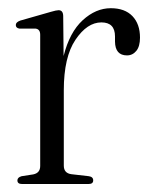

<svg xmlns="http://www.w3.org/2000/svg" viewBox="-20 -460 376 480"><path d="M138 -420.5 139 -320Q154 -379.5 186.8 -409.5Q219.5 -439.5 257 -439.5Q292 -439.5 311 -419.8Q330 -400 330 -366Q330 -344 320.8 -332.8Q311.5 -321.5 297.5 -321.5Q268 -321.5 267.5 -356V-369Q267.5 -404 233.5 -404Q198 -404 168.8 -360.8Q139.5 -317.5 139.5 -234.5V-46Q139.5 -27 158.5 -24.5L202 -19.5Q213 -18 213 -9Q213 0 201.5 0H35Q23.5 0 23.5 -9Q23.5 -16.5 34 -19.5L63 -24Q80.5 -27.5 80.5 -45V-373Q80.5 -387 69 -388.5H28.5Q19.5 -390 19.5 -397.5Q19.5 -404.5 30.5 -408.5L107.5 -430.5Q121 -434.5 126.5 -434.5Q137.5 -434.5 138 -420.5Z"/></svg>

Font: Fraunces 144pt Soft Light
Style: Regular
Weight: 300
Version: Version 1.000;[0bf87f6ff]